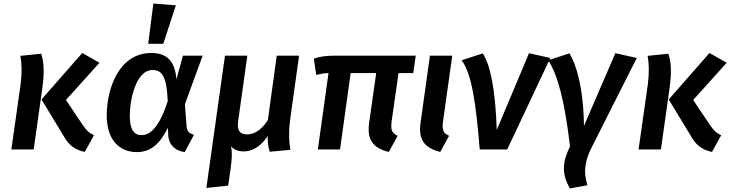

<svg xmlns="http://www.w3.org/2000/svg" viewBox="-20 -843 4126 1083"><path d="M458 14 510 -80C480 -95 468 -107 446 -139L352 -279L541 -489L444 -544L214 -282L339 -76C365 -28 400 2 458 14ZM44 0H170L218 -340C234 -451 224 -504 212 -540L95 -528C102 -489 105 -439 97 -373Z M845 -823 816 -596H901L972 -813ZM834 -544C648 -544 582 -339 582 -191C582 -55 653 15 752 15C835 15 886 -39 927 -122L929 -82C932 -24 970 8 1022 15L1074 -83C1045 -91 1034 -104 1032 -135L1023 -255L1123 -529H1012L975 -395C968 -497 922 -544 834 -544ZM841 -448C894 -448 921 -411 926 -272C876 -118 824 -81 779 -81C735 -81 712 -112 712 -192C712 -270 743 -448 841 -448Z M1618 -179 1667 -529H1541L1491 -166C1453 -106 1411 -85 1373 -85C1340 -85 1315 -101 1323 -157L1375 -529H1249L1144 217L1267 204L1281 107C1290 41 1289 8 1283 -18C1299 1 1323 11 1354 11C1413 11 1458 -27 1490 -76C1490 -43 1491 -19 1501 13L1618 2C1610 -41 1607 -99 1618 -179Z M2228 -431H2311L2325 -529H1872C1820 -529 1782 -524 1750 -512L1764 -420C1787 -426 1805 -430 1833 -431L1773 0H1898L1958 -431H2102L2062 -149C2049 -53 2085 -8 2173 14L2223 -77C2190 -92 2183 -110 2189 -159Z M2531 -529H2405L2352 -149C2339 -53 2375 -9 2463 14L2513 -77C2480 -92 2472 -110 2479 -159Z M2703 -542 2584 -503C2642 -425 2665 -256 2686 0H2841L3084 -516L2964 -543L2782 -110C2774 -348 2744 -479 2703 -542Z M3192 -542 3072 -503C3126 -423 3167 -264 3195 -17C3151 75 3148 136 3194 220L3293 202C3267 115 3283 55 3323 -23L3572 -516L3451 -543L3274 -133C3271 -349 3230 -481 3192 -542Z M3996 14 4048 -80C4018 -95 4006 -107 3984 -139L3890 -279L4079 -489L3982 -544L3752 -282L3877 -76C3903 -28 3938 2 3996 14ZM3582 0H3708L3756 -340C3772 -451 3762 -504 3750 -540L3633 -528C3640 -489 3643 -439 3635 -373Z"/></svg>

Font: Fira Sans Medium
Style: Italic
Weight: 500
Italic angle: -8°
Designer: bBox Type GmbH & Carrois Corporate GbR & Edenspiekermann AG
Foundry: bBox Type GmbH & Carrois Corporate GbR & Edenspiekermann AG
Version: Version 4.301;PS 004.301;hotconv 1.0.88;makeotf.lib2.5.64775